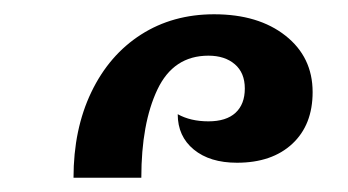

<svg xmlns="http://www.w3.org/2000/svg" viewBox="-20 -848 488 269"><path d="M280 -828Q342 -828 380 -798Q418 -768 418 -719Q418 -673 389.5 -646.5Q361 -620 312 -620Q274 -620 251.5 -638.5Q229 -657 229 -688Q247 -678 272 -678Q297 -678 310 -690Q323 -702 323 -724Q323 -746 309 -758Q295 -770 272 -770Q223 -770 200.5 -722.5Q178 -675 178 -599H83Q83 -667 108 -719Q133 -771 177.5 -799.5Q222 -828 280 -828Z"/></svg>

Font: Noto Serif Armenian Medium
Style: Regular
Weight: 500
Designer: Monotype Design team
Foundry: Monotype Imaging Inc.
Version: Version 1.000